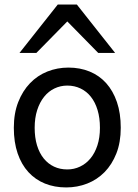

<svg xmlns="http://www.w3.org/2000/svg" viewBox="-20 -801 597 833"><path d="M130.4 -246.6Q130.4 -204.1 140.6 -170.4Q150.9 -136.7 169.7 -113.5Q188.5 -90.3 214.4 -78.1Q240.2 -65.9 272 -65.9Q301.3 -65.9 327.1 -78.1Q353 -90.3 372.3 -113.5Q391.6 -136.7 402.6 -170.4Q413.6 -204.1 413.6 -246.6Q413.6 -289.6 403.3 -323.5Q393.1 -357.4 374.3 -381.1Q355.5 -404.8 329.3 -417.2Q303.2 -429.7 272 -429.7Q242.2 -429.7 216.3 -417.2Q190.4 -404.8 171.4 -381.1Q152.3 -357.4 141.4 -323.5Q130.4 -289.6 130.4 -246.6ZM40 -246.6Q40 -309.6 59.1 -358.2Q78.1 -406.7 110.4 -440.2Q142.6 -473.6 185.5 -490.7Q228.5 -507.8 276.9 -507.8Q327.1 -507.8 368.9 -490.7Q410.6 -473.6 440.7 -440.2Q470.7 -406.7 487.3 -358.2Q503.9 -309.6 503.9 -246.6Q503.9 -183.6 484.9 -135.3Q465.8 -86.9 433.6 -54.2Q401.4 -21.5 358.4 -4.6Q315.4 12.2 267.1 12.2Q216.8 12.2 175 -4.6Q133.3 -21.5 103.3 -54.2Q73.2 -86.9 56.6 -135.3Q40 -183.6 40 -246.6ZM64.5 -571.3 230.5 -781.2H313.5L479.5 -571.3H406.2L272 -708L137.7 -571.3Z"/></svg>

Font: Andika Phon
Style: Regular
Weight: 400
Designer: Victor Gaultney, Annie Olsen, Julie Remington, Don Collingsworth, Eric Hays, Becca Hirsbrunner
Foundry: SIL International
Version: Version 5.000